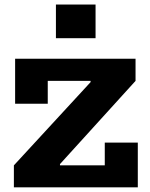

<svg xmlns="http://www.w3.org/2000/svg" viewBox="-20 -803 644 823"><path d="M39.5 -94.2 368.3 -451V-481.3L561 -456.3L237.1 -99.6V-66.2ZM561 -551.2V-456.3H184.7V-358.4H44.8V-551.2ZM429.1 -191.8H570.7V0H39.5V-94.2H429.1ZM219.7 -783.5H389.6V-639.4H219.7Z"/></svg>

Font: Hepta Slab ExtraLight
Style: Regular
Weight: 200
Designer: Michael LaGattuta
Foundry: Michael LaGattuta
Version: Version 1.100